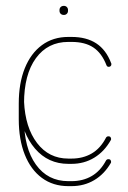

<svg xmlns="http://www.w3.org/2000/svg" viewBox="-20 -631 435 655"><path d="M359 -416Q360 -415 360 -412Q360 -408 357.5 -405.5Q355 -403 351 -403Q345 -403 343 -409Q327 -450 298.5 -469Q270 -488 224 -488H213Q143 -488 102.5 -432.5Q62 -377 62 -278V-224Q62 -126 102.5 -69.5Q143 -13 213 -13H224Q263 -13 293 -30.5Q323 -48 342 -84Q345 -88 350 -88Q355 -88 357 -85Q359 -82 359 -79Q359 -76 358 -75Q336 -37 301.5 -16.5Q267 4 224 4H213Q161 4 123 -24Q85 -52 64.5 -103.5Q44 -155 44 -224V-278Q44 -347 64.5 -398Q85 -449 123 -477Q161 -505 213 -505H224Q275 -505 308.5 -483Q342 -461 359 -416ZM62 -285Q66 -196 106.5 -143Q147 -90 213 -90H224Q263 -90 293 -107.5Q323 -125 342 -162Q345 -166 350 -166Q355 -166 357 -163Q359 -160 359 -157Q359 -154 358 -153Q336 -114 301.5 -93Q267 -72 224 -72H213Q144 -72 99.5 -124Q55 -176 46 -260ZM183 -597Q183 -603 187 -607Q191 -611 198 -611Q204 -611 208 -607Q212 -603 212 -597V-594Q212 -588 208 -584Q204 -580 198 -580Q191 -580 187 -584Q183 -588 183 -594Z"/></svg>

Font: Libertine-Super Thin
Style: Regular
Weight: 100
Designer: Bastien Sozeau
Foundry: NBR — Bastien Sozeau
Version: Version 2.003;gftools[0.9.33]